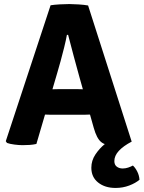

<svg xmlns="http://www.w3.org/2000/svg" viewBox="-20 -709 708 947"><path d="M635.5 107.5Q647.5 118.5 657 137.2Q666.5 156 668 177.5Q649 194 617.5 206Q586 218 550 218Q497.5 218 464 191.2Q430.5 164.5 430.5 118.5Q430.5 83 450.5 53Q470.5 23 497 1.5Q523.5 -20 544 -30.5L629.5 -10.5Q588.5 11 566.2 35Q544 59 544 85.5Q544 104 556 113Q568 122 585 122Q599 122 612.2 117.5Q625.5 113 635.5 107.5ZM229.5 -683Q248.5 -686 275.2 -687.5Q302 -689 322 -689Q341 -689 368 -687.2Q395 -685.5 414.5 -682L629.5 -10.5Q613 -1 586.8 4Q560.5 9 538 9Q500 9 478.5 -8.8Q457 -26.5 442.5 -78L371 -331.5Q359.5 -373.5 344 -430.5Q328.5 -487.5 316 -537H310Q305 -509 296.5 -475Q288 -441 278.8 -407.2Q269.5 -373.5 261.5 -346.5L159.5 1Q144.5 4.5 127.2 5.8Q110 7 91.5 7Q73.5 7 50.8 4Q28 1 14.5 -4L8.5 -12.5ZM241.5 -143Q234.5 -143 225.2 -143.2Q216 -143.5 206.8 -143.8Q197.5 -144 190.5 -144H106.5L155 -268.5H229Q236 -268.5 245 -268.8Q254 -269 263 -269.2Q272 -269.5 279 -269.5H352Q359 -269.5 368 -269.2Q377 -269 386.2 -268.8Q395.5 -268.5 402.5 -268.5H479L519.5 -144H435Q428 -144 418.8 -143.8Q409.5 -143.5 400.2 -143.2Q391 -143 384 -143Z"/></svg>

Font: Signika SC
Style: Regular
Weight: 300
Designer: Anna Giedryś
Foundry: Anna Giedryś
Version: Version 2.000